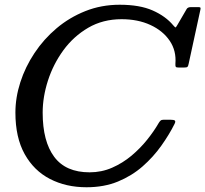

<svg xmlns="http://www.w3.org/2000/svg" viewBox="-20 -780 866 810"><path d="M716 -256.5Q693.5 -211.5 660.2 -164.8Q627 -118 581.8 -78.2Q536.5 -38.5 477.8 -14.2Q419 10 345 10Q258.5 10 190.8 -25Q123 -60 84 -130Q45 -200 45 -305Q45 -368.5 65.8 -433Q86.5 -497.5 125.5 -556.2Q164.5 -615 218.8 -660.8Q273 -706.5 340.2 -733.2Q407.5 -760 485 -760Q569.5 -760 624.2 -735.8Q679 -711.5 711 -673Q719 -664 720.5 -664Q722 -664 728.5 -675L767.5 -742Q772 -750 786 -750H816Q823.5 -750 825.2 -748.2Q827 -746.5 825.5 -739.5L776 -511.5Q774 -501 771 -498Q768 -495 755 -495H735Q723.5 -495 721.5 -498.2Q719.5 -501.5 720 -511Q724.5 -566 695.8 -608.2Q667 -650.5 614.2 -674.8Q561.5 -699 493 -699Q414 -699 352 -662.8Q290 -626.5 247.2 -567.8Q204.5 -509 182.2 -439.8Q160 -370.5 160 -305Q160 -183.5 208.8 -118.2Q257.5 -53 358 -53Q408.5 -53 453 -72.5Q497.5 -92 534.8 -123.2Q572 -154.5 601 -190.8Q630 -227 649.5 -261Q653 -267 657.2 -271Q661.5 -275 671 -275H697Q714.5 -275 718 -271Q721.5 -267 716 -256.5Z"/></svg>

Font: Besley*
Style: Italic
Weight: 400
Italic angle: -13°
Designer: Owen Earl
Foundry: indestructible type*
Version: Version 2.000; ttfautohint (v1.8.3)